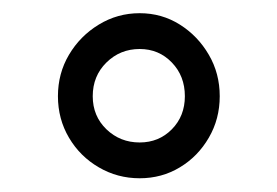

<svg xmlns="http://www.w3.org/2000/svg" viewBox="-20 -741 416 288"><path d="M66.9 -596.7Q66.9 -630.9 83.5 -658.9Q100.1 -687 128.2 -704.1Q156.2 -721.2 189.5 -721.2Q222.7 -721.2 249.8 -704.1Q276.9 -687 293.2 -658.9Q309.6 -630.9 309.6 -596.7Q309.6 -562.5 293.2 -534.4Q276.9 -506.3 249.8 -490Q222.7 -473.6 189.5 -473.6Q156.2 -473.6 128.2 -490Q100.1 -506.3 83.5 -534.4Q66.9 -562.5 66.9 -596.7ZM119.1 -596.7Q119.1 -566.9 139.6 -547.1Q160.2 -527.3 189.5 -527.3Q218.3 -527.3 237.8 -547.1Q257.3 -566.9 257.3 -596.7Q257.3 -627 237.8 -647.2Q218.3 -667.5 189.5 -667.5Q160.2 -667.5 139.6 -647.2Q119.1 -627 119.1 -596.7Z"/></svg>

Font: Vazirmatn RD UI Light
Style: Regular
Weight: 300
Designer: Saber Rastikerdar
Foundry: Saber Rastikerdar
Version: Version 33.003